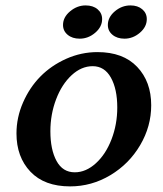

<svg xmlns="http://www.w3.org/2000/svg" viewBox="-20 -682 597 705"><path d="M337.9 -490.7Q432.1 -490.7 483.6 -436.5Q535.2 -382.3 535.2 -295.4Q535.2 -217.8 494.6 -148.9Q454.1 -80.1 385.3 -38.8Q316.4 2.4 237.3 2.4Q143.1 2.4 91.8 -51.5Q40.5 -105.5 40.5 -191.9Q40.5 -250.5 64.5 -305.4Q88.4 -360.4 128.2 -400.9Q168 -441.4 223.1 -466.1Q278.3 -490.7 337.9 -490.7ZM320.3 -439Q278.8 -439 242.9 -405.8Q207 -372.6 186 -317.4Q165 -262.2 165 -200.2Q165 -132.3 187.7 -90.8Q210.4 -49.3 254.4 -49.3Q295.4 -49.3 331.8 -82.3Q368.2 -115.2 389.4 -170.2Q410.6 -225.1 410.6 -287.1Q410.6 -355 387.2 -397Q363.8 -439 320.3 -439ZM294.4 -662.1Q321.8 -662.1 338.4 -647.9Q355 -633.8 355 -611.8Q355 -583.5 329.6 -561.8Q304.2 -540 272.5 -540Q245.6 -540 228.5 -554.2Q211.4 -568.4 211.4 -590.3Q211.4 -618.7 237.3 -640.4Q263.2 -662.1 294.4 -662.1ZM459 -662.1Q485.8 -662.1 502.4 -647.9Q519 -633.8 519 -611.8Q519 -583.5 493.7 -561.8Q468.3 -540 437 -540Q410.2 -540 393.1 -554.2Q376 -568.4 376 -590.3Q376 -618.7 401.6 -640.4Q427.2 -662.1 459 -662.1Z"/></svg>

Font: Flanker
Style: Bold Italic
Weight: 700
Italic angle: -12°
Designer: Flanker
Version: Version 2.000